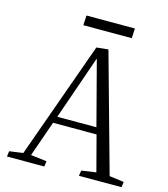

<svg xmlns="http://www.w3.org/2000/svg" viewBox="-125 -960 924 1057"><g transform="rotate(15 337.5 -431.5)"><path d="M401 -714 588 -42 671 -31 667 0H424L429 -31L512 -43L459 -245H211L140 -42L231 -31L227 0H14L18 -31L96 -42L334 -707ZM225 -283H448L353 -646H351ZM236 -863H512L509 -807H233Z"/></g></svg>

Font: Literata 36pt Light
Style: Italic
Weight: 300
Italic angle: -2°
Designer: Latin by Veronika Burian and Jose Scaglione. Greek by Irene Vlachou. Cyrillic by Vera Evstafieva
Foundry: TypeTogether
Version: Version 3.002